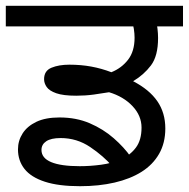

<svg xmlns="http://www.w3.org/2000/svg" viewBox="-27 -642 651 662"><path d="M249 0Q175 0 127.5 -15.5Q80 -31 57.5 -59.5Q35 -88 35 -127Q35 -157 51 -182Q67 -207 98.5 -222Q130 -237 178 -237Q236 -237 282.5 -217Q329 -197 365 -165.5Q401 -134 424 -101L362 -67Q330 -104 284 -135Q238 -166 182 -166Q149 -166 132.5 -155Q116 -144 116 -125Q116 -97 149.5 -83Q183 -69 248 -69Q284 -69 321.5 -74Q359 -79 390.5 -93Q422 -107 441.5 -133Q461 -159 461 -202Q461 -243 430 -276Q399 -309 349 -324Q326 -320 296.5 -316Q267 -312 236 -312Q191 -312 167 -320.5Q143 -329 134 -342Q125 -355 125 -369Q125 -398 150.5 -408.5Q176 -419 212 -419Q252 -419 287.5 -412.5Q323 -406 357 -393Q392 -407 414.5 -436Q437 -465 437 -512Q437 -526 434.5 -542.5Q432 -559 425 -578L458 -551H-7V-622H604V-551H487L510 -576Q514 -560 516 -543Q518 -526 518 -511Q518 -449 493.5 -416.5Q469 -384 432 -362Q488 -333 515.5 -293Q543 -253 543 -199Q543 -149 521.5 -111.5Q500 -74 461 -49.5Q422 -25 368 -12.5Q314 0 249 0Z"/></svg>

Font: lgurmukhi05
Style: Book
Weight: 400
Designer: Jelle Bosma - Monotype Design Team
Foundry: Monotype Imaging Inc.
Version: Version 2.003